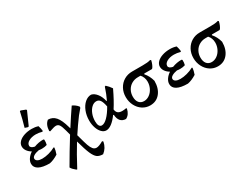

<svg xmlns="http://www.w3.org/2000/svg" viewBox="-75 -1409 3040 2335"><g transform="rotate(-30 1445.0 -241.5)"><path d="M388 -128Q385 -91 367 -41Q302 0 244 11Q145 11 94 -17Q43 -45 43 -97Q43 -131 65.5 -164.5Q88 -198 127 -224Q92 -244 71 -273.5Q50 -303 50 -337Q50 -373 78.5 -402Q107 -431 155.5 -447Q204 -463 261 -463Q310 -463 351 -449Q364 -407 367 -374L358 -367Q313 -380 271 -380Q213 -380 172.5 -357.5Q132 -335 132 -300Q132 -268 189 -256Q254 -281 321 -280L330 -272Q332 -235 323 -202Q291 -191 252 -191Q227 -191 208 -195Q162 -187 135 -170.5Q108 -154 108 -133Q108 -110 131.5 -97Q155 -84 194 -84Q237 -84 287 -97Q337 -110 380 -134ZM194 -516Q224 -619 246 -721L257 -724L322 -699L327 -688L246 -506L234 -503Z M941 107Q932 150 912.5 182Q893 214 861 239Q811 239 781 217.5Q751 196 724.5 135Q698 74 663 -54Q586 70 496 241L486 239Q462 219 448.5 205Q435 191 426 174Q518 14 632 -169L615 -233Q598 -298 581.5 -323Q565 -348 535 -348Q520 -348 498.5 -342Q477 -336 442 -324L434 -334Q437 -420 489 -461Q553 -461 594.5 -413Q636 -365 666 -257L673 -233Q758 -366 826 -465Q872 -445 904 -405L903 -389L842 -316Q771 -221 704 -118L713 -86Q736 0 750.5 42Q765 84 784.5 107.5Q804 131 833 131Q867 131 929 95Z M1389 -97Q1373 -22 1317 7Q1269 6 1242.5 -24Q1216 -54 1213 -110L1205 -114Q1115 8 1041 8Q1008 8 979.5 -20Q951 -48 934.5 -96Q918 -144 918 -200Q918 -271 942 -331Q966 -391 1007 -426.5Q1048 -462 1096 -462Q1139 -452 1172.5 -408Q1206 -364 1219 -302H1226Q1260 -371 1290 -463L1303 -468Q1338 -437 1366 -395Q1300 -256 1243 -169Q1247 -134 1267 -117Q1287 -100 1327 -100Q1351 -100 1384 -106ZM1194 -240Q1182 -304 1162.5 -332.5Q1143 -361 1109 -361Q1074 -361 1043.5 -333Q1013 -305 994.5 -258Q976 -211 976 -157Q976 -115 988.5 -93.5Q1001 -72 1024 -72Q1060 -72 1105 -117Q1150 -162 1194 -240Z M1939 -459Q1927 -405 1902 -369L1892 -361H1785L1780 -353Q1828 -299 1848 -222Q1848 -117 1796 -52.5Q1744 12 1656 12Q1598 12 1550 -19Q1502 -50 1474 -104.5Q1446 -159 1446 -224Q1446 -290 1475 -343Q1504 -396 1554.5 -426Q1605 -456 1668 -456H1817Q1856 -456 1881 -458.5Q1906 -461 1929 -468ZM1731 -361H1695Q1647 -361 1607.5 -338.5Q1568 -316 1545.5 -275.5Q1523 -235 1523 -185Q1523 -131 1548 -101Q1573 -71 1617 -71Q1657 -71 1692.5 -96Q1728 -121 1749.5 -164Q1771 -207 1771 -256Q1771 -287 1760.5 -314.5Q1750 -342 1731 -361Z M2328 -128Q2325 -91 2307 -41Q2242 0 2184 11Q2085 11 2034 -17Q1983 -45 1983 -97Q1983 -131 2005.5 -164.5Q2028 -198 2067 -224Q2032 -244 2011 -273.5Q1990 -303 1990 -337Q1990 -373 2018.5 -402Q2047 -431 2095.5 -447Q2144 -463 2201 -463Q2250 -463 2291 -449Q2304 -407 2307 -374L2298 -367Q2253 -380 2211 -380Q2153 -380 2112.5 -357.5Q2072 -335 2072 -300Q2072 -268 2129 -256Q2194 -281 2261 -280L2270 -272Q2272 -235 2263 -202Q2231 -191 2192 -191Q2167 -191 2148 -195Q2102 -187 2075 -170.5Q2048 -154 2048 -133Q2048 -110 2071.5 -97Q2095 -84 2134 -84Q2177 -84 2227 -97Q2277 -110 2320 -134Z M2889 -459Q2877 -405 2852 -369L2842 -361H2735L2730 -353Q2778 -299 2798 -222Q2798 -117 2746 -52.5Q2694 12 2606 12Q2548 12 2500 -19Q2452 -50 2424 -104.5Q2396 -159 2396 -224Q2396 -290 2425 -343Q2454 -396 2504.5 -426Q2555 -456 2618 -456H2767Q2806 -456 2831 -458.5Q2856 -461 2879 -468ZM2681 -361H2645Q2597 -361 2557.5 -338.5Q2518 -316 2495.5 -275.5Q2473 -235 2473 -185Q2473 -131 2498 -101Q2523 -71 2567 -71Q2607 -71 2642.5 -96Q2678 -121 2699.5 -164Q2721 -207 2721 -256Q2721 -287 2710.5 -314.5Q2700 -342 2681 -361Z"/></g></svg>

Font: Alegreya Medium
Style: Regular
Weight: 500
Designer: Juan Pablo del Peral
Foundry: Huerta Tipografica
Version: Version 2.007; ttfautohint (v1.6)